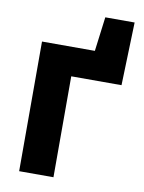

<svg xmlns="http://www.w3.org/2000/svg" viewBox="-91 -885 711 948"><g transform="rotate(10 265.0 -411.0)"><path d="M72 0H244V-506H496L506 -822H359L337 -650H72Z"/></g></svg>

Font: Giro Sans Black
Style: Regular
Weight: 900
Designer: Paul D. Hunt
Foundry: Adobe Systems Incorporated
Version: Version 1.000;PS 1.0;hotconv 1.0.88;makeotf.lib2.5.647800